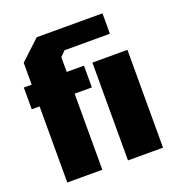

<svg xmlns="http://www.w3.org/2000/svg" viewBox="-132 -850 905 963"><g transform="rotate(-20 320.0 -368.5)"><path d="M64 0V-406H22V-522H64V-639L169 -737H520V-628H278L251 -601V-522H343V-406H251V0ZM388 0V-522H575V0Z"/></g></svg>

Font: Tomorrow
Style: Bold
Weight: 700
Designer: Tony de Marco, Monica Rizzolli
Foundry: Just in Type
Version: Version 2.002